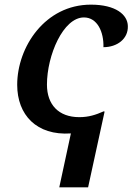

<svg xmlns="http://www.w3.org/2000/svg" viewBox="-20 -566 570 826"><path d="M235 240H359L430 -86L426 -87C392 -72 362 -62 321 -62C232 -62 182 -116 182 -202C182 -328 252 -491 341 -491C399 -491 427 -428 425 -363C484 -363 532 -399 530 -454C529 -503 478 -546 371 -546C174 -546 54 -364 54 -201C54 -72 137 18 285 8Z"/></svg>

Font: Noto Serif Semi
Style: Italic
Weight: 600
Italic angle: -12°
Designer: Monotype Design Team
Foundry: Monotype Imaging Inc.
Version: Version 1.901